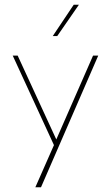

<svg xmlns="http://www.w3.org/2000/svg" viewBox="-20 -614 471 815"><path d="M397 -378 154 181H130L209 2L34 -378H55L219 -22L375 -378ZM223 -461H204L293 -594H315Z"/></svg>

Font: Josefin Sans Thin
Style: Regular
Weight: 250
Designer: Santiago Orozco
Foundry: Typemade
Version: Version 2.000